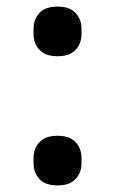

<svg xmlns="http://www.w3.org/2000/svg" viewBox="-20 -552 350 584"><path d="M155 12Q118 12 100 -7.5Q82 -27 82 -56V-71Q82 -100 100 -119.5Q118 -139 155 -139Q192 -139 210 -119.5Q228 -100 228 -71V-56Q228 -27 210 -7.5Q192 12 155 12ZM155 -381Q118 -381 100 -400.5Q82 -420 82 -449V-464Q82 -493 100 -512.5Q118 -532 155 -532Q192 -532 210 -512.5Q228 -493 228 -464V-449Q228 -420 210 -400.5Q192 -381 155 -381Z"/></svg>

Font: IBM Plex Sans KR Medium
Style: Regular
Weight: 500
Designer: Mike Abbink; Paul van der Laan; Pieter van Rosmalen; Wujin Sim; Chorong Kim; Dohee Lee;
Foundry: Sandoll Inc.
Version: Version 1.001